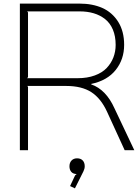

<svg xmlns="http://www.w3.org/2000/svg" viewBox="-20 -830 767 1061"><path d="M448.2 88.9Q448.2 102.5 440.9 117.2L394 210.9L367.2 198.2L395 139.2L403.8 131.8Q383.8 131.3 373.8 119.6Q363.8 107.9 363.8 88.9Q363.8 69.3 375.2 57.1Q386.7 44.9 405.8 44.9Q425.8 44.9 437 56.6Q448.2 68.4 448.2 88.9ZM619.1 -582Q619.1 -629.9 603.8 -666.3Q588.4 -702.6 560.8 -724.4Q533.2 -746.1 498 -756.6Q462.9 -767.1 419.9 -767.1H129.9L134.8 -761.2V-403.8L129.9 -397.9H409.2Q462.4 -397.9 503.7 -413.1Q544.9 -428.2 569.6 -454.3Q594.2 -480.5 606.7 -512.9Q619.1 -545.4 619.1 -582ZM612.8 -231 722.2 0H668.9L571.8 -211.9Q537.6 -286.6 484.6 -320.8Q431.6 -355 346.2 -355H130.9L134.8 -350.1V0H89.8V-810.1H419.9Q491.2 -810.1 545.7 -785.9Q600.1 -761.7 633.1 -709.5Q666 -657.2 666 -582Q666 -502 619.4 -443.4Q572.8 -384.8 483.9 -366.2V-363.8Q565.9 -335.4 612.8 -231Z"/></svg>

Font: Sinkin Sans 200 X Light
Style: Regular
Weight: 200
Designer: Keith Bates
Foundry: K-Type
Version: Sinkin Sans (version 1.0)  by Keith Bates   •   © 2014   www